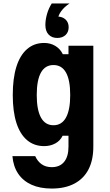

<svg xmlns="http://www.w3.org/2000/svg" viewBox="-20 -875 640 1113"><path d="M521 -25Q521 53 493 107Q465 161 411 189.5Q357 218 280 218Q212 218 163 196Q114 174 85.5 132Q57 90 52 30H184Q198 61 222 77.5Q246 94 280 94Q327 94 352 63Q377 32 377 -25V-88H343Q329 -59 300.5 -43.5Q272 -28 236 -28Q178 -28 137 -62.5Q96 -97 75 -163Q54 -229 54 -324Q54 -421 75 -488Q96 -555 137 -590.5Q178 -626 236 -626Q272 -626 300.5 -609Q329 -592 344 -561H377V-610H521ZM193 -324Q193 -238 217.5 -193.5Q242 -149 290 -149Q338 -149 362.5 -193.5Q387 -238 387 -324Q387 -411 362.5 -454.5Q338 -498 290 -498Q242 -498 217.5 -454.5Q193 -411 193 -324ZM312 -779Q342 -779 360 -762Q378 -745 378 -717Q378 -689 360 -672Q342 -655 312 -655Q283 -655 265 -672.5Q247 -690 247 -717Q247 -745 265 -762Q283 -779 312 -779ZM383 -855Q352 -834 335 -810.5Q318 -787 317 -769L312 -655Q280 -655 261.5 -675Q243 -695 243 -730Q243 -760 252.5 -793.5Q262 -827 280 -855Z"/></svg>

Font: Martian Mono Condensed SemiBold
Style: Regular
Weight: 600
Width: 3
Designer: Roman Shamin
Foundry: Evil Martians
Version: Version 1.000